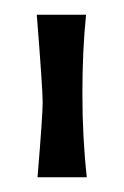

<svg xmlns="http://www.w3.org/2000/svg" viewBox="-20 -594 168 261"><path d="M31 -353Q38 -437 38 -455Q38 -473 30 -574H97Q92 -526 92 -466.5Q92 -407 98 -353Z"/></svg>

Font: Ruslan Display
Style: Regular
Weight: 400
Designer: Denis Masharov, Vladimir Rabdu
Foundry: Denis Masharov, Vladimir Rabdu
Version: Version 1.000; ttfautohint (v1.4.1)